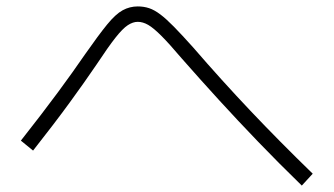

<svg xmlns="http://www.w3.org/2000/svg" viewBox="-20 -643 1040 598"><path d="M920 -65Q847 -136 784 -201.5Q721 -267 662.5 -331Q604 -395 546 -461Q507 -507 482.5 -531.5Q458 -556 441.5 -565.5Q425 -575 409 -575Q394 -575 378 -564.5Q362 -554 339.5 -525.5Q317 -497 280 -441Q244 -388 197 -323.5Q150 -259 83 -174L45 -205Q112 -290 160 -355Q208 -420 245 -474Q287 -534 313.5 -566.5Q340 -599 362 -611Q384 -623 409 -623Q428 -623 444.5 -617.5Q461 -612 479.5 -598Q498 -584 522 -559.5Q546 -535 581 -496Q670 -393 760 -298Q850 -203 954 -102Z"/></svg>

Font: M PLUS 1 Thin Light
Style: Regular
Weight: 300
Version: Version 1.001